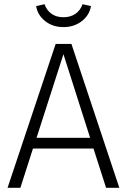

<svg xmlns="http://www.w3.org/2000/svg" viewBox="-20 -894 605 914"><path d="M425 -187H137L77 0H16L245 -685H320L548 0H485ZM409 -238 282 -636 154 -238ZM152 -865 192 -874Q202 -845 225 -828.5Q248 -812 282 -812Q316 -812 339.5 -828.5Q363 -845 373 -874L413 -865Q406 -822 369.5 -793.5Q333 -765 282 -765Q231 -765 195 -793.5Q159 -822 152 -865Z"/></svg>

Font: Statis Sans Light
Style: Regular
Weight: 300
Designer: bBox Type GmbH
Foundry: bBox Type GmbH
Version: Version 1.000